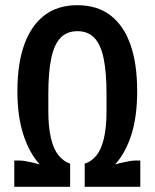

<svg xmlns="http://www.w3.org/2000/svg" viewBox="-20 -719 596 739"><path d="M35 0V-101H57Q66 -101 77 -99Q88 -97 102 -94Q116 -91 133 -86Q93 -130 70 -200.5Q47 -271 47 -368Q47 -474 73.5 -547.5Q100 -621 151 -660Q202 -699 278 -699Q354 -699 405 -660Q456 -621 482 -547.5Q508 -474 508 -368Q508 -270 485.5 -200Q463 -130 423 -86Q436 -90 450 -93Q464 -96 477 -98.5Q490 -101 498 -101H520V0H306V-89Q332 -97 351 -120.5Q370 -144 380 -186.5Q390 -229 390 -292V-358Q390 -440 379 -493.5Q368 -547 343.5 -573Q319 -599 278 -599Q237 -599 212.5 -573Q188 -547 177 -493.5Q166 -440 166 -358V-292Q166 -230 176 -187.5Q186 -145 205 -121.5Q224 -98 250 -89V0Z"/></svg>

Font: Archivo ExtraCondensed SemiBold
Style: Regular
Weight: 600
Width: 2
Designer: Hector Gatti
Foundry: Omnibus-Type
Version: Version 2.001